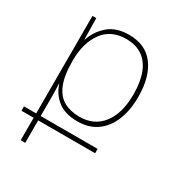

<svg xmlns="http://www.w3.org/2000/svg" viewBox="-172 -607 889 955"><g transform="rotate(30 273.0 -130.0)"><path d="M87 232V103H17V78H87V-482H109L111 -361H113Q130 -414 174 -453Q218 -492 293 -492Q388 -492 437 -426.5Q486 -361 486 -246Q486 -169 462 -111Q438 -53 393 -21.5Q348 10 284 10Q213 10 171.5 -22Q130 -54 113 -106H111Q113 -72 113 -44.5Q113 -17 113 15V78H440V103H113V232ZM281 -15Q365 -15 412 -76Q459 -137 459 -246Q459 -317 440 -366.5Q421 -416 383.5 -441.5Q346 -467 291 -467Q204 -467 158.5 -404.5Q113 -342 113 -242V-239Q113 -154 133.5 -105Q154 -56 192 -35.5Q230 -15 281 -15Z"/></g></svg>

Font: Noto Sans Armenian Thin
Style: Regular
Weight: 250
Version: Version 2.007